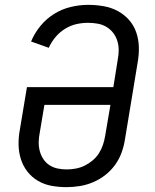

<svg xmlns="http://www.w3.org/2000/svg" viewBox="-20 -763 640 791"><path d="M254 8Q222 8 192 2.5Q162 -3 136.5 -18Q111 -33 93 -56Q75 -79 66 -107.5Q57 -136 56.5 -167Q56 -198 62 -230L91 -404H447L465 -517Q469 -537 469 -557Q469 -577 463 -595.5Q457 -614 445.5 -628.5Q434 -643 418 -652.5Q402 -662 382.5 -665.5Q363 -669 342 -669Q318 -669 294 -663.5Q270 -658 247.5 -644Q225 -630 208 -609.5Q191 -589 181 -566L108 -592Q122 -626 146.5 -656Q171 -686 203.5 -706Q236 -726 272 -734.5Q308 -743 343 -743Q376 -743 407 -737.5Q438 -732 464.5 -718Q491 -704 511 -681.5Q531 -659 541 -630.5Q551 -602 552 -570Q553 -538 547 -505L495 -190Q491 -163 481.5 -136Q472 -109 455 -85Q438 -61 414.5 -42.5Q391 -24 364 -12.5Q337 -1 309 3.5Q281 8 254 8ZM254 -65Q273 -65 292 -68.5Q311 -72 328.5 -80.5Q346 -89 361.5 -102Q377 -115 387.5 -131.5Q398 -148 404 -166Q410 -184 413 -202L435 -331H163L144 -218Q140 -198 139.5 -179Q139 -160 143.5 -142Q148 -124 158 -108.5Q168 -93 183 -83Q198 -73 216.5 -69Q235 -65 254 -65Z"/></svg>

Font: Iosevka Aile
Style: Italic
Weight: 400
Italic angle: -9°
Designer: Belleve Invis
Foundry: Belleve Invis
Version: Version 28.0.1; ttfautohint (v1.8.4)